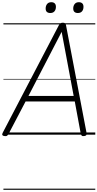

<svg xmlns="http://www.w3.org/2000/svg" viewBox="-31 -1221 884 1741"><path d="M12 13Q-4 12 -9 4Q-14 -4 -6 -18L503 -993Q510 -1005 517.5 -1010Q525 -1015 539 -1015Q553 -1015 559.5 -1009.5Q566 -1004 568 -990L754 -15Q757 -2 751 5Q745 12 730 13Q716 15 710.5 9.5Q705 4 701 -10L647 -301H201L48 -9Q40 5 33 10Q26 15 12 13ZM227 -351H637L528 -932ZM425 -1103Q405 -1103 394 -1113Q383 -1123 383 -1144Q383 -1168 396 -1184.5Q409 -1201 434 -1201Q454 -1201 465 -1190.5Q476 -1180 476 -1159Q476 -1134 463 -1118.5Q450 -1103 425 -1103ZM675 -1103Q655 -1103 644 -1113Q633 -1123 633 -1144Q633 -1168 646 -1184.5Q659 -1201 684 -1201Q704 -1201 715 -1190.5Q726 -1180 726 -1159Q726 -1134 713 -1118.5Q700 -1103 675 -1103ZM0 490H833V500H0ZM0 -20H833V0H0ZM0 -505H833V-500H0ZM0 -1010H833V-1000H0Z"/></svg>

Font: Playwrite ZA Guides
Style: Regular
Weight: 400
Designer: Veronika Burian, José Scaglione
Foundry: TypeTogether
Version: Version 1.003